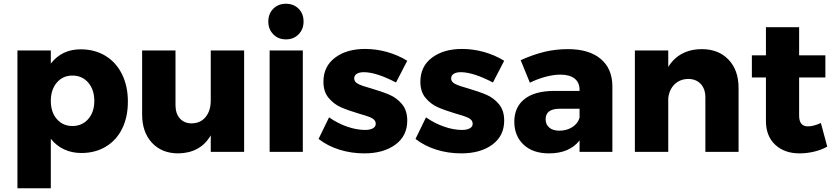

<svg xmlns="http://www.w3.org/2000/svg" viewBox="-20 -810 4449 1024"><path d="M662 -268Q662 -186 631.5 -124Q601 -62 544.5 -28Q488 6 414 6Q363 6 321.5 -13.5Q280 -33 251 -70V194H73V-541H251V-471Q310 -547 410 -547Q485 -547 542 -512.5Q599 -478 630.5 -414.5Q662 -351 662 -268ZM483 -272Q483 -332 450.5 -369.5Q418 -407 366 -407Q315 -407 283 -369.5Q251 -332 251 -272Q251 -212 283 -175Q315 -138 366 -138Q418 -138 450.5 -175Q483 -212 483 -272Z M1282 -541V0H1104V-88Q1049 6 931 8Q843 8 790.5 -48.5Q738 -105 738 -199V-541H916V-250Q916 -204 939.5 -178Q963 -152 1003 -152Q1050 -153 1077 -186.5Q1104 -220 1104 -274V-541Z M1418 -541H1595V0H1418ZM1599 -695Q1599 -654 1572.5 -627Q1546 -600 1505 -600Q1464 -600 1437.5 -627Q1411 -654 1411 -695Q1411 -737 1437.5 -763.5Q1464 -790 1505 -790Q1546 -790 1572.5 -763.5Q1599 -737 1599 -695Z M1920 -425Q1897 -425 1883 -416.5Q1869 -408 1869 -391Q1869 -373 1891 -362Q1913 -351 1961 -338Q2019 -321 2057.5 -304.5Q2096 -288 2124 -254.5Q2152 -221 2152 -167Q2152 -85 2088.5 -38.5Q2025 8 1923 8Q1854 8 1791 -11.5Q1728 -31 1679 -69L1735 -184Q1781 -152 1831.5 -134.5Q1882 -117 1927 -117Q1953 -117 1968.5 -125.5Q1984 -134 1984 -150Q1984 -170 1961.5 -181Q1939 -192 1891 -205Q1834 -222 1797 -238.5Q1760 -255 1732.5 -288Q1705 -321 1705 -374Q1705 -456 1767 -502.5Q1829 -549 1927 -549Q1986 -549 2043.5 -533Q2101 -517 2152 -486L2092 -370Q1987 -425 1920 -425Z M2437 -425Q2414 -425 2400 -416.5Q2386 -408 2386 -391Q2386 -373 2408 -362Q2430 -351 2478 -338Q2536 -321 2574.5 -304.5Q2613 -288 2641 -254.5Q2669 -221 2669 -167Q2669 -85 2605.5 -38.5Q2542 8 2440 8Q2371 8 2308 -11.5Q2245 -31 2196 -69L2252 -184Q2298 -152 2348.5 -134.5Q2399 -117 2444 -117Q2470 -117 2485.5 -125.5Q2501 -134 2501 -150Q2501 -170 2478.5 -181Q2456 -192 2408 -205Q2351 -222 2314 -238.5Q2277 -255 2249.5 -288Q2222 -321 2222 -374Q2222 -456 2284 -502.5Q2346 -549 2444 -549Q2503 -549 2560.5 -533Q2618 -517 2669 -486L2609 -370Q2504 -425 2437 -425Z M3246 -352V0H3071V-61Q3017 8 2908 8Q2822 8 2772.5 -38.5Q2723 -85 2723 -161Q2723 -238 2776.5 -281Q2830 -324 2930 -325H3071V-331Q3071 -370 3044.5 -391Q3018 -412 2968 -412Q2934 -412 2891.5 -401Q2849 -390 2806 -369L2757 -489Q2823 -519 2883.5 -533.5Q2944 -548 3009 -548Q3121 -548 3183 -496.5Q3245 -445 3246 -352ZM3071 -183V-230H2965Q2890 -230 2890 -174Q2890 -146 2909.5 -129.5Q2929 -113 2963 -113Q3003 -113 3033 -132.5Q3063 -152 3071 -183Z M3919 -341V0H3742V-290Q3742 -336 3717 -362.5Q3692 -389 3650 -389Q3606 -388 3577.5 -360Q3549 -332 3544 -286V0H3366V-541H3544V-453Q3573 -500 3618.5 -524Q3664 -548 3723 -548Q3812 -548 3865.5 -492Q3919 -436 3919 -341Z M4392 -28Q4362 -11 4323 -1.5Q4284 8 4244 8Q4164 8 4114.5 -38Q4065 -84 4065 -165V-397H3990V-515H4065V-665H4242V-515H4382V-397H4242V-193Q4242 -136 4289 -136Q4318 -136 4358 -154Z"/></svg>

Font: Gontserrat
Style: Bold
Weight: 700
Designer: Julieta Ulanovsky
Foundry: Julieta Ulanovsky
Version: Version 6.001